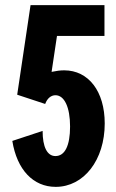

<svg xmlns="http://www.w3.org/2000/svg" viewBox="-20 -720 453 748"><path d="M156 -315 47 -351 99 -700H387V-580H202L181 -440C200 -444 215 -446 230 -446C325 -446 388 -364 388 -239C388 -97 307 8 197 8C109 8 46 -59 28 -171L146 -210C146 -147 164 -112 196 -112C233 -112 253 -153 253 -227C253 -302 231 -349 196 -349C179 -349 164 -337 156 -315Z"/></svg>

Font: Jakob Semi-Condensed
Style: Regular
Weight: 400
Width: 4
Designer: Alan Madić
Foundry: X Cicéro
Version: Version 1.000;Glyphs 3.1.2 (3151)